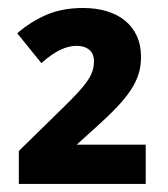

<svg xmlns="http://www.w3.org/2000/svg" viewBox="-20 -744 419 478"><path d="M342.8 -286.1H26.9V-368.2L136.2 -475.1Q158.7 -497.1 173.6 -513.2Q188.5 -529.3 197.5 -542.5Q206.5 -555.7 210.2 -567.1Q213.9 -578.6 213.9 -591.8Q213.9 -610.4 202.1 -620.1Q190.4 -629.9 170.9 -629.9Q151.4 -629.9 130.1 -619.9Q108.9 -609.9 83 -586.9L22.9 -661.1Q54.7 -689 94.2 -706.5Q133.8 -724.1 187 -724.1Q219.2 -724.1 245.8 -716.1Q272.5 -708 291.3 -692.6Q310.1 -677.2 320.6 -654.5Q331.1 -631.8 331.1 -602.1Q331.1 -579.6 325 -559.8Q318.8 -540 305.7 -520Q292.5 -500 272 -478.3Q251.5 -456.5 222.2 -430.2L170.9 -383.8H342.8Z"/></svg>

Font: Droid Sans
Style: Bold
Weight: 700
Foundry: Ascender Corporation
Version: Version 1.00 build 112